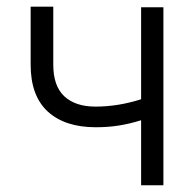

<svg xmlns="http://www.w3.org/2000/svg" viewBox="-20 -552 579 572"><path d="M466.8 0H400.4V-193.8Q366.2 -183.1 334 -178Q301.8 -172.9 265.6 -172.9Q173.3 -172.9 122.3 -219.7Q71.3 -266.6 71.3 -359.4V-532.2H138.7V-359.4Q138.7 -295.9 171.6 -265.1Q204.6 -234.4 264.6 -234.4Q331.5 -234.4 400.4 -256.3V-530.3H466.8Z"/></svg>

Font: Pretendard Light
Style: Regular
Weight: 300
Designer: Base glyphs from Inter by Rasmus Andersson; Hangeul glyphs from Noto Sans CJK(Source Han Sans) by Jang Soo-young and Kan
Foundry: Kil Hyung-jin
Version: Version 1.309